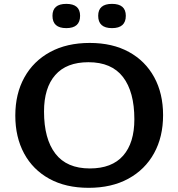

<svg xmlns="http://www.w3.org/2000/svg" viewBox="-20 -934 898 966"><path d="M431.5 -718Q546 -718 628.8 -672.5Q711.5 -627 756 -545.2Q800.5 -463.5 800.5 -354.5Q800.5 -245 755 -162.8Q709.5 -80.5 625.5 -34.8Q541.5 11 426 11Q311 11 228.2 -34.5Q145.5 -80 101.2 -162Q57 -244 57 -352.5Q57 -462 102.5 -544.2Q148 -626.5 232 -672.2Q316 -718 431.5 -718ZM432 -86.5Q543 -86.5 599.5 -150.8Q656 -215 656 -334Q656 -472 598.8 -546.5Q541.5 -621 425 -621Q314.5 -621 258 -556.5Q201.5 -492 201.5 -373Q201.5 -235 258.8 -160.8Q316 -86.5 432 -86.5ZM313.5 -792.5Q244 -792.5 244 -854.5Q244 -914.5 313.5 -914.5Q383 -914.5 383 -854.5Q383 -792.5 313.5 -792.5ZM543.5 -792.5Q474 -792.5 474 -854.5Q474 -914.5 543.5 -914.5Q613 -914.5 613 -854.5Q613 -792.5 543.5 -792.5Z"/></svg>

Font: Newsreader Caption Medium
Style: Regular
Weight: 500
Designer: Hugues Gentile
Foundry: Production Type
Version: Version 1.001